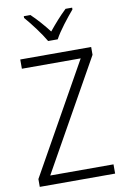

<svg xmlns="http://www.w3.org/2000/svg" viewBox="-102 -1006 693 1064"><g transform="rotate(-10 245.0 -473.5)"><path d="M219 -788H273C296 -832 348 -897 382 -937V-947H345C309 -913 277 -876 245 -837C216 -875 179 -917 147 -947H110V-937C144 -898 194 -832 219 -788ZM457 0V-52H101L448 -670V-714H49V-662H380L33 -44V0Z"/></g></svg>

Font: Noto Sans Ethiopic SemiCondensed Light
Style: Regular
Weight: 300
Width: 4
Designer: Monotype Design Team
Foundry: Monotype Imaging Inc.
Version: Version 2.102